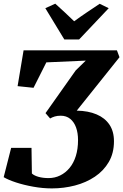

<svg xmlns="http://www.w3.org/2000/svg" viewBox="-21 -1016 668 1042"><path d="M260.5 6.5Q211 6.5 159.5 -2.8Q108 -12 65.5 -26Q23 -40 -1 -54.5L39.5 -213.5H150L152 -74.5Q164 -63 188.2 -56.2Q212.5 -49.5 242.5 -49.5Q276.5 -49.5 305.5 -63.8Q334.5 -78 356.5 -104.5Q378.5 -131 390.5 -169.2Q402.5 -207.5 402.5 -255.5Q402.5 -294.5 391.8 -324.2Q381 -354 360 -371Q339 -388 308.5 -388Q290 -388 276 -383.8Q262 -379.5 251 -373L226 -402L390 -634L444.5 -687L230.5 -677.5L161 -539.5L74.5 -548.5L107 -743H613.5L627.5 -705.5L395.5 -415.5Q458 -414.5 503.2 -395.2Q548.5 -376 573 -339.5Q597.5 -303 597.5 -249.5Q597.5 -185 569.5 -137Q541.5 -89 493.8 -57Q446 -25 385.5 -9.2Q325 6.5 260.5 6.5ZM328 -802 225 -971.5 279 -996Q305 -972.5 331 -948.5Q357 -924.5 381.5 -900.5Q415.5 -925.5 450.5 -949Q485.5 -972.5 520 -995.5L569 -971.5L408.5 -802Z"/></svg>

Font: Merriweather 36pt Black
Style: Italic
Weight: 900
Italic angle: -7.8°
Version: Version 2.101